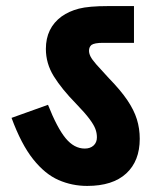

<svg xmlns="http://www.w3.org/2000/svg" viewBox="-20 -642 506 632"><path d="M440 -185Q440 -112 395.5 -71Q351 -30 267 -30Q217 -30 172.5 -49.5Q128 -69 89 -118Q50 -167 18 -254L138 -297Q168 -221 196 -187Q224 -153 259 -153Q277 -153 288 -163Q299 -173 299 -190Q299 -204 294 -217.5Q289 -231 274.5 -250.5Q260 -270 231 -300Q183 -349 157 -391Q131 -433 131 -481Q131 -550 183 -588Q207 -605 239.5 -613.5Q272 -622 337 -622H421V-501H319Q291 -501 281 -494Q273 -487 273 -475Q273 -466 278 -456Q283 -446 297 -430Q311 -414 338 -385Q377 -345 399 -312.5Q421 -280 430.5 -249.5Q440 -219 440 -185Z"/></svg>

Font: Noto Sans Condensed ExtraBold
Style: Italic
Weight: 800
Width: 3
Italic angle: -12°
Designer: Monotype Design Team
Foundry: Monotype Imaging Inc.
Version: Version 2.013; ttfautohint (v1.8.4.7-5d5b)